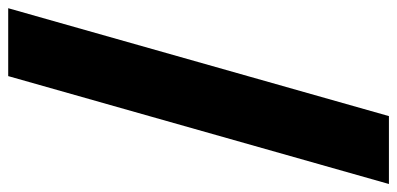

<svg xmlns="http://www.w3.org/2000/svg" viewBox="-270 -578 968 468"><g transform="rotate(90 214.0 -344.0)"><path d="M0 120 263 -808H428.5L165.5 120Z"/></g></svg>

Font: Encode Sans SmExp
Style: Bold
Weight: 700
Width: 6
Designer: Multiple Designers
Foundry: Impallari Type
Version: Version 3.002; ttfautohint (v1.8.3) -l 8 -r 50 -G 200 -x 14 